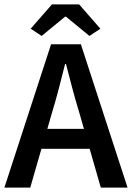

<svg xmlns="http://www.w3.org/2000/svg" viewBox="-22 -856 602 876"><path d="M217 -348 194 -268H361L338 -348Q322 -400 307.5 -455Q293 -510 279 -564H275Q261 -509 247 -454.5Q233 -400 217 -348ZM-2 0 211 -654H347L560 0H438L387 -177H167L116 0ZM118 -725 215 -836H339L436 -725L386 -692L279 -780H275L168 -692Z"/></svg>

Font: Giro Sans Semibold
Style: Regular
Weight: 600
Designer: Paul D. Hunt
Foundry: Adobe Systems Incorporated
Version: Version 1.000;PS 1.0;hotconv 1.0.88;makeotf.lib2.5.647800